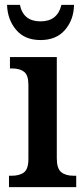

<svg xmlns="http://www.w3.org/2000/svg" viewBox="-20 -771 348 791"><path d="M17 -47H28Q61 -47 79 -61Q97 -75 97 -116V-422Q97 -461 79.5 -475Q62 -489 30 -489H21V-536H214V-118Q214 -77 232 -62Q250 -47 283 -47H294V0H17ZM9 -751H62Q76 -683 147 -683Q217 -683 233 -751H285Q284 -690 248 -648Q212 -606 147 -606Q82 -606 46.5 -648Q11 -690 9 -751Z"/></svg>

Font: Noto Serif NarrowSemiBold
Style: Regular
Weight: 600
Width: 4
Designer: Monotype Design Team
Foundry: Monotype Imaging Inc.
Version: Version 1.001